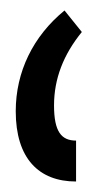

<svg xmlns="http://www.w3.org/2000/svg" viewBox="-20 -784 196 366"><path d="M125 -438V-516C97 -516 83 -533 83 -583C83 -634 101 -680 136 -723L103 -764C43 -715 10 -647 10 -572C10 -482 54 -438 125 -438Z"/></svg>

Font: Noto Sans Armenian ExtraCondensed
Style: Regular
Weight: 400
Width: 2
Designer: Monotype Design Team
Foundry: Monotype Imaging Inc.
Version: Version 2.008